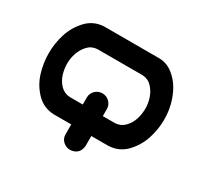

<svg xmlns="http://www.w3.org/2000/svg" viewBox="-146 -772 1147 1092"><g transform="rotate(30 427.0 -225.5)"><path d="M607.4 -578.1Q657.2 -577.1 696.3 -546.9Q735.4 -516.6 759.3 -474.6Q783.2 -432.6 794.9 -385.7Q806.6 -338.9 806.6 -290Q806.6 -225.6 786.6 -163.6Q766.6 -101.6 721.2 -53.7Q675.8 -5.9 607.4 -2H494.1V63.5Q488.3 122.1 429.7 127Q402.3 127 382.3 108.9Q362.3 90.8 362.3 63.5V-2H247.1Q178.7 -4.9 132.8 -52.7Q86.9 -100.6 67.9 -163.1Q48.8 -225.6 48.8 -290Q48.8 -354.5 68.4 -416.5Q87.9 -478.5 133.3 -526.9Q178.7 -575.2 247.1 -578.1ZM574.2 -132.8Q611.3 -134.8 636.2 -160.6Q661.1 -186.5 671.9 -220.7Q682.6 -254.9 682.6 -290Q682.6 -325.2 671.4 -358.9Q660.2 -392.6 635.7 -418.9Q611.3 -445.3 574.2 -447.3H277.3Q240.2 -445.3 215.8 -418.9Q191.4 -392.6 180.2 -358.9Q168.9 -325.2 168.9 -290Q168.9 -254.9 179.7 -220.7Q190.4 -186.5 215.3 -160.6Q240.2 -134.8 277.3 -132.8H362.3V-180.7Q363.3 -208 382.8 -226.1Q402.3 -244.1 429.7 -244.1Q456.1 -243.2 474.6 -225.1Q493.2 -207 494.1 -180.7V-132.8Z"/></g></svg>

Font: Nico Moji
Style: Regular
Weight: 400
Version: Version 1.02